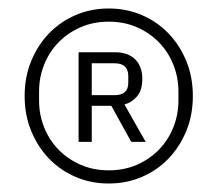

<svg xmlns="http://www.w3.org/2000/svg" viewBox="-20 -730 512 452"><path d="M236 -298Q194 -298 158 -313.5Q122 -329 95.5 -356.5Q69 -384 53.5 -421.5Q38 -459 38 -504Q38 -549 53.5 -586.5Q69 -624 95.5 -651.5Q122 -679 158 -694.5Q194 -710 236 -710Q278 -710 314 -694.5Q350 -679 376.5 -651.5Q403 -624 418.5 -586.5Q434 -549 434 -504Q434 -459 418.5 -421.5Q403 -384 376.5 -356.5Q350 -329 314 -313.5Q278 -298 236 -298ZM236 -329Q272 -329 302 -342Q332 -355 354 -377.5Q376 -400 388 -430Q400 -460 400 -493V-515Q400 -548 388 -578Q376 -608 354 -630.5Q332 -653 302 -666Q272 -679 236 -679Q200 -679 170 -666Q140 -653 118 -630.5Q96 -608 84 -578Q72 -548 72 -515V-493Q72 -460 84 -430Q96 -400 118 -377.5Q140 -355 170 -342Q200 -329 236 -329ZM196 -396H165V-607H251Q281 -607 298 -590.5Q315 -574 315 -544Q315 -518 303 -503.5Q291 -489 273 -484L323 -396H289L242 -481H196ZM250 -506Q282 -506 282 -535V-551Q282 -581 250 -581H196V-506Z"/></svg>

Font: IBM Plex Sans Devanagari Light
Style: Regular
Weight: 300
Designer: Mike Abbink, Paul van der Laan, Pieter van Rosmalen, Erin McLaughlin
Foundry: Bold Monday
Version: Version 1.1